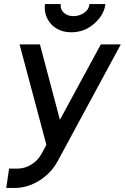

<svg xmlns="http://www.w3.org/2000/svg" viewBox="-20 -720 619 952"><path d="M77 -500 210 -2 187 41Q168 76 135 96Q103 116 66 116H25L11 212H53Q115 212 174 176Q203 158 226 134Q249 110 266 79L579 -500H480L277 -126L178 -500ZM203 -700Q196 -643 233 -601Q270 -560 334 -560Q397 -560 445 -601Q495 -643 503 -700H424Q421 -673 398 -657Q374 -640 344 -640Q315 -640 296 -657Q278 -674 281 -700Z"/></svg>

Font: Unageo
Style: Medium-Italic
Weight: 500
Designer: Richard Sepsi
Foundry: Richard Sepsi
Version: Version 2.000